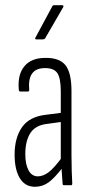

<svg xmlns="http://www.w3.org/2000/svg" viewBox="-20 -710 347 736"><path d="M225 0Q220 0 220 -6Q218 -29 216.5 -55Q215 -81 215 -97L213 -100V-360Q213 -410 200 -429.5Q187 -449 153 -449Q118 -449 103 -428Q88 -407 92 -365Q92 -359 86 -359H59Q52 -359 52 -367Q47 -424 73.5 -456Q100 -488 153 -488Q208 -489 231 -460Q254 -431 254 -361V-115Q254 -81 255 -53.5Q256 -26 257 -7Q257 0 253 0ZM114 6Q76 6 56 -27Q36 -60 36 -117Q36 -182 64.5 -222.5Q93 -263 156 -270L218 -278V-243L160 -235Q116 -230 96.5 -200Q77 -170 77 -119Q77 -80 89.5 -57Q102 -34 125 -34Q145 -34 166 -49.5Q187 -65 220 -110L221 -69Q188 -26 165 -10Q142 6 114 6ZM119 -559Q116 -559 115 -561Q114 -563 116 -566L180 -685Q182 -690 187 -690H218Q222 -690 223 -688Q224 -686 222 -682L153 -563Q150 -559 144 -559Z"/></svg>

Font: Sofia Sans Extra Condensed Light
Style: Regular
Weight: 300
Designer: Botio Nikoltchev, Ani Petrova
Foundry: lettersoup
Version: Version 4.101